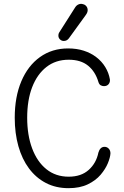

<svg xmlns="http://www.w3.org/2000/svg" viewBox="-20 -968 648 1003"><path d="M338 15Q272 15 220 -12Q168 -39 131.5 -88Q95 -137 76 -204.5Q57 -272 57 -353Q57 -462 91.5 -543.5Q126 -625 189 -670Q252 -715 336 -715Q381 -715 418 -703Q455 -691 483.5 -669Q512 -647 530 -617.5Q548 -588 554 -554Q556 -539 547.5 -528.5Q539 -518 523 -518Q514 -518 506 -522.5Q498 -527 494 -540Q478 -594 440 -625Q402 -656 339 -656Q271 -656 222.5 -618Q174 -580 148 -512.5Q122 -445 122 -353Q122 -262 148 -192.5Q174 -123 222.5 -84Q271 -45 339 -45Q404 -45 443.5 -80.5Q483 -116 494 -171Q498 -185 506 -193Q514 -201 526 -201Q539 -201 548 -191.5Q557 -182 557 -167Q556 -146 543.5 -115.5Q531 -85 505.5 -55Q480 -25 438.5 -5Q397 15 338 15ZM313 -754Q302 -754 293.5 -762Q285 -770 285 -782Q285 -793 291 -801L373 -930Q380 -941 391.5 -945.5Q403 -950 414 -946Q424 -944 431 -935.5Q438 -927 438 -915Q438 -909 435.5 -902.5Q433 -896 427 -888L340 -768Q330 -754 313 -754Z"/></svg>

Font: National Park Light
Style: Regular
Weight: 300
Designer: Andrea Herstowski, Ben Hoepner
Version: Version 1.009